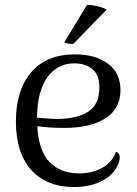

<svg xmlns="http://www.w3.org/2000/svg" viewBox="-20 -740 551 773"><path d="M462 -106Q462 -96 456 -79Q437 -35 389.5 -11Q342 13 278 13Q168 13 106 -55.5Q44 -124 44 -251Q44 -377 105.5 -449Q167 -521 282 -521Q365 -521 415 -483.5Q465 -446 465 -377Q465 -303 405 -264Q345 -225 238 -225Q179 -225 130 -232Q136 -131 180.5 -86.5Q225 -42 297 -42Q352 -42 392 -64.5Q432 -87 447 -129Q462 -124 462 -106ZM129 -266Q177 -262 207 -261Q287 -261 333.5 -289.5Q380 -318 380 -387Q380 -440 351 -462.5Q322 -485 279 -485Q211 -485 170.5 -428.5Q130 -372 129 -266ZM275 -563Q265 -563 253.5 -565Q242 -567 239 -570L330 -720Q348 -721 374 -714.5Q400 -708 409 -701Z"/></svg>

Font: Arima Madurai
Style: Regular
Weight: 400
Designer: Joana Correia and Natanael Gama
Foundry: NDISCOVER
Version: Version 1.020